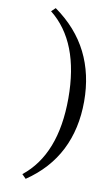

<svg xmlns="http://www.w3.org/2000/svg" viewBox="-102 -805 600 1039"><g transform="rotate(10 198.5 -285.0)"><path d="M117 184 95 162Q269 24 269 -285Q269 -595 95 -733L117 -754Q238 -668 297 -550Q356 -432 356 -283Q356 -132 296.5 -14.5Q237 103 117 184Z"/></g></svg>

Font: Tiro Devanagari Marathi
Style: Italic
Weight: 400
Italic angle: -11°
Designer: Devanagari: John Hudson & Fiona Ross, assisted by Paul Hanslow. Latin: John Hudson with Paul Hanslow, assisted by Kaja S
Foundry: Tiro Typeworks Ltd.
Version: Version 1.52